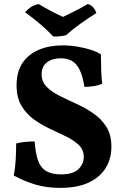

<svg xmlns="http://www.w3.org/2000/svg" viewBox="-20 -906 598 935"><path d="M272.6 9Q208 9 153.6 -6.9Q99.3 -22.9 47.1 -51.3Q54.7 -90.9 56.7 -131.8Q58.7 -172.7 58.7 -207.4Q79.1 -213.1 103 -215.1Q126.9 -217.1 148.8 -217.1Q152.8 -159.8 165.2 -124.6Q177.5 -89.4 204.8 -73.1Q232 -56.8 276.6 -56.8Q336.2 -56.8 362.1 -82.3Q387.9 -107.8 387.9 -141.4Q387.9 -176 364.2 -199.3Q340.5 -222.6 303.2 -240.8Q266 -258.9 224.3 -278.2Q182.6 -297.5 145.4 -324.3Q108.2 -351.1 84.4 -391Q60.7 -430.8 60.7 -490.9Q60.7 -557.3 90.1 -600.2Q119.6 -643 170.1 -664Q220.6 -685 284.1 -685Q320.7 -685 356.6 -679Q392.6 -673 423 -663.3Q453.5 -653.5 471.5 -641Q471.5 -604.7 472.8 -564.3Q474 -524 478 -499.1Q461.8 -490.4 436.6 -486.6Q411.5 -482.8 391.2 -482.8Q382.3 -538.7 366.5 -568.7Q350.8 -598.7 328.3 -610.4Q305.8 -622.2 276.3 -622.2Q234.8 -622.2 208.8 -602.5Q182.7 -582.7 182.7 -544.6Q182.7 -507.9 207.2 -483.1Q231.7 -458.3 270.5 -439.1Q309.3 -419.9 352.6 -400.2Q395.9 -380.4 434.7 -353.8Q473.5 -327.2 498 -288.4Q522.5 -249.5 522.5 -190.8Q522.5 -133.5 494.8 -88.2Q467.2 -42.9 412 -17Q356.7 9 272.6 9ZM239.9 -727.9Q213.8 -755.9 179.2 -785.8Q144.6 -815.7 102.5 -846.1Q113.8 -860.4 129.3 -870.8Q144.9 -881.3 167.9 -886.4Q193.8 -870.9 225.7 -853.8Q257.7 -836.6 286.7 -823.6Q302.3 -831.1 324.7 -842Q347 -852.9 369.3 -864.8Q391.7 -876.7 406.7 -886.2Q424.1 -882.7 434.9 -868.9Q445.7 -855 449.3 -842.3Q412.7 -819.8 373.1 -791.6Q333.6 -763.4 303.6 -735.5Q288.8 -730.9 272.5 -729.4Q256.2 -727.9 239.9 -727.9Z"/></svg>

Font: Vollkorn
Style: Regular
Weight: 400
Designer: Friedrich Althausen
Foundry: Friedrich Althausen
Version: Version 5.001